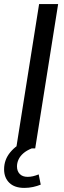

<svg xmlns="http://www.w3.org/2000/svg" viewBox="-33 -725 315 938"><path d="M46 0 158 -705H251L139 0ZM86 193Q38 193 12.5 168Q-13 143 -13 102Q-13 55 17.5 18.5Q48 -18 95 -37L122 0Q97 10 81 24Q65 38 57.5 54.5Q50 71 50 88Q50 111 63.5 125Q77 139 102 139Q115 139 128 136Q141 133 156 127L166 177Q149 184 128.5 188.5Q108 193 86 193Z"/></svg>

Font: Nunito Sans 12pt ExtraLight 12pt Medium
Style: Italic
Weight: 500
Italic angle: -9°
Version: Version 3.101;gftools[0.9.27]